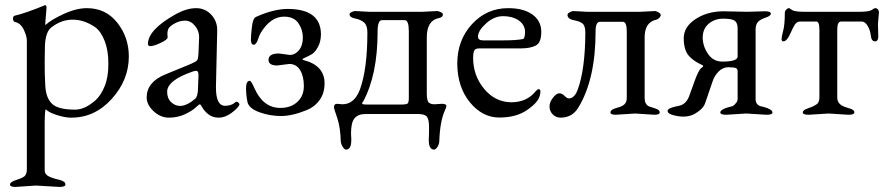

<svg xmlns="http://www.w3.org/2000/svg" viewBox="-20 -446 3468 751"><path d="M273.9 -17.1Q312 -17.1 354 -54.2Q375 -73.2 389.6 -109.4Q404.3 -145.5 403.8 -196.3Q404.3 -247.1 389.6 -285.2Q375 -323.2 352.1 -339.8Q309.1 -369.1 264.6 -369.1Q220.2 -369.1 182.1 -339.8Q158.7 -323.2 155.8 -269L154.8 -205.1Q154.3 -157.2 157.2 -109.4Q160.2 -61.5 184.1 -39.6Q208 -17.1 273.9 -17.1ZM46.9 256.8Q75.2 248 80.1 238.3Q85 228.5 85 220.2V-287.1Q85 -304.2 73.2 -329.6Q61 -355 39.1 -359.9Q31.2 -361.8 30.8 -372.6Q30.8 -383.3 38.1 -384.8Q80.1 -394.5 153.8 -424.8L154.8 -425.8H155.8Q161.6 -425.8 162.1 -417L157.2 -356.9Q157.2 -349.1 158.2 -348.1Q177.2 -367.2 227.5 -390.6Q277.8 -414.1 319.8 -414.1Q394 -414.1 439 -356.9Q483.9 -299.8 483.9 -225.1Q483.9 -133.3 417.5 -59.6Q351.1 14.2 258.8 14.2Q237.3 14.6 205.1 4.9Q172.9 -4.9 159.2 -18.1Q155.3 -18.1 154.8 33.2V220.2Q154.8 235.4 169.4 243.2Q184.1 251 210 256.8Q236.3 262.7 235.8 275.9Q235.8 284.7 213.9 285.2L120.1 279.8L40 285.2Q19 285.2 19 275.4Q19 265.6 46.9 256.8Z M558.6 -273.9Q558.6 -330.1 669.4 -391.6Q711.4 -414.1 747.1 -414.1Q782.7 -414.1 806.6 -388.2Q830.6 -362.3 829.6 -325.2L824.7 -108.9V-103Q824.7 -32.2 860.4 -32.2Q885.3 -32.2 900.4 -45.9Q904.3 -49.8 910.2 -46.4Q916 -43 916.5 -37.1V-36.1Q910.6 -22.9 885.7 -4.4Q860.4 14.2 835.9 14.2Q811.5 14.2 794.9 1Q778.3 -12.7 771.5 -25.4Q764.6 -38.1 761.7 -38.1Q758.8 -38.1 744.6 -24.9Q730.5 -11.7 703.1 1Q675.8 13.7 642.1 14.2Q608.4 14.6 581.1 -10.7Q553.7 -36.1 553.7 -64.9Q553.7 -125 626.5 -154.8L728.5 -196.8Q747.6 -205.1 751.5 -210.9Q755.4 -216.8 756.3 -236.8L758.8 -298.8V-300.8Q758.8 -326.2 742.2 -345.7Q725.6 -365.2 704.1 -365.2Q682.6 -365.2 663.6 -354.5Q644.5 -343.8 639.6 -335Q634.8 -326.2 634.8 -314L635.7 -299.8Q635.7 -291 607.4 -277.8Q558.6 -255.4 558.6 -273.9ZM633.8 -86.9Q633.8 -61 649.4 -46.4Q687 -11.7 742.7 -59.1Q753.9 -67.9 754.4 -99.1L756.3 -147.9Q757.3 -168.9 747.6 -168.9Q740.7 -168.9 733.4 -166Q633.8 -131.8 633.8 -86.9Z M1091.3 -380.9Q1038.1 -380.9 999.5 -316.9Q995.6 -311 988.8 -291Q981.9 -271 972.2 -271Q962.4 -271 961.4 -288.6Q961.4 -306.6 965.3 -340.8Q969.2 -375 981.4 -379.9Q1049.3 -410.6 1104.5 -411.1Q1235.4 -411.1 1235.4 -311Q1234.9 -283.2 1224.1 -263.2Q1213.4 -243.2 1201.2 -234.9Q1188.5 -227.1 1167.5 -217.8Q1158.7 -213.9 1167.5 -210.9Q1249.5 -189.9 1249.5 -120.1Q1249.5 -82 1230.5 -55.2Q1211.4 -28.3 1181.6 -16.1Q1123.5 7.8 1079.6 7.8Q1035.6 7.8 995.1 -6.8Q954.6 -21.5 948.2 -45.9Q942.4 -73.2 942.4 -101.6Q942.4 -129.9 957.5 -129.9Q962.4 -129.9 975.6 -100.1Q1009.8 -23.9 1076.7 -23.9Q1117.7 -23.9 1143.1 -47.4Q1168.5 -70.8 1168.5 -109.4Q1168.5 -147.9 1153.8 -171.9Q1139.2 -195.8 1111.3 -195.8L1064.5 -189.9Q1030.3 -189.9 1030.3 -211.9Q1030.3 -236.8 1071.3 -236.8L1114.3 -231Q1133.3 -231 1148.9 -249Q1164.6 -267.6 1164.6 -298.8Q1164.6 -330.1 1147 -355.5Q1129.4 -380.9 1091.3 -380.9Z M1411.1 -37.1H1548.3Q1569.3 -37.1 1574.2 -41Q1579.1 -44.9 1579.1 -64V-323.2Q1579.1 -367.2 1563 -367.2H1474.1Q1457 -367.2 1457 -323.2Q1457 -153.3 1400.4 -48.8Q1388.7 -37.1 1411.1 -37.1ZM1417 -318.8Q1417 -345.7 1404.8 -357.4Q1392.1 -369.1 1369.6 -373.5Q1347.2 -377.9 1347.2 -390.1Q1347.2 -395 1355.5 -398.9Q1363.8 -402.8 1369.1 -402.8L1423.3 -399.9H1632.3L1689.9 -402.8Q1694.3 -402.8 1703.1 -398.9Q1711.9 -395 1712.4 -390.1Q1712.4 -377.9 1695.3 -375Q1649.4 -365.2 1649.4 -299.8V-80.1Q1649.4 -51.8 1657.2 -44.9Q1665 -38.1 1679.2 -38.1L1708 -40Q1726.1 -40 1726.1 -30.8Q1726.1 -26.9 1720.2 -14.2Q1700.7 29.3 1698.2 107.9Q1697.3 119.1 1690.9 128.9Q1684.6 138.7 1678.2 139.2Q1657.2 139.2 1657.2 103V96.2Q1658.2 83 1658.2 51.8Q1658.2 20.5 1649.9 10.7Q1641.6 0 1616.2 0H1409.2Q1381.3 0 1367.2 16.1Q1353 32.2 1353 76.2L1354 96.2V103Q1354 139.2 1333 139.2Q1327.1 138.7 1320.8 128.9Q1314.5 119.1 1313 107.9Q1311.5 51.8 1298.8 14.6Q1286.1 -22.5 1286.1 -25.9Q1286.1 -40 1299.3 -40L1319.3 -38.1Q1365.2 -38.1 1387.2 -94.2Q1417 -174.3 1417 -318.8Z M1849.6 -303.2Q1849.6 -288.1 1868.7 -288.1H1950.7Q1997.6 -288.1 2023.9 -293Q2033.7 -293.9 2033.7 -321.3Q2033.7 -348.6 2008.8 -366.2Q1983.9 -382.8 1948.2 -382.8Q1912.6 -382.8 1881.3 -354.5Q1850.1 -326.2 1849.6 -303.2ZM1967.8 -414.1Q2027.8 -414.1 2062.5 -389.2Q2097.2 -364.3 2097.2 -321.3Q2097.2 -278.3 2075.2 -267.6Q2053.7 -256.8 2019.5 -256.8H1856Q1841.8 -256.8 1836.4 -250.5Q1831.1 -244.1 1830.6 -220.2Q1830.6 -150.4 1873.5 -98.6Q1916.5 -46.9 1979 -45.9Q2041.5 -45.9 2075.7 -89.8Q2082.5 -96.7 2086.9 -97.2Q2098.1 -97.7 2091.3 -71.3Q2084.5 -44.9 2041.5 -15.6Q1999.5 13.7 1933.1 13.7Q1866.7 13.7 1817.9 -45.9Q1769 -106 1768.6 -197.3Q1768.6 -289.1 1826.2 -351.6Q1883.8 -414.1 1967.8 -414.1Z M2384.3 -21.5 2405.8 -28.3Q2431.6 -37.1 2431.6 -62V-323.2Q2431.6 -361.3 2415.5 -360.8H2326.7Q2309.6 -360.8 2309.6 -323.2Q2309.6 -138.2 2243.7 -27.8Q2219.7 14.2 2172.4 14.2Q2154.8 14.2 2142.1 1.5Q2129.4 -11.7 2129.4 -29.3Q2129.4 -46.9 2143.1 -64Q2156.7 -81.1 2167.5 -81.1Q2178.2 -81.1 2188 -71.3Q2197.3 -61.5 2204.6 -61Q2226.6 -61 2239.3 -94.2Q2269 -174.3 2269.5 -318.8Q2269.5 -345.7 2257.8 -354.5Q2246.6 -363.3 2223.1 -367.2Q2199.7 -372.1 2199.7 -388.2Q2199.7 -393.1 2208.5 -397.9Q2217.3 -402.8 2221.7 -402.8L2275.4 -399.9H2484.4L2542.5 -402.8Q2546.4 -402.8 2555.2 -397.9Q2564 -393.1 2564.5 -387.2Q2564.5 -381.8 2558.6 -376Q2552.7 -370.1 2547.4 -369.1Q2501.5 -359.4 2501.5 -299.8V-62Q2501.5 -38.1 2518.6 -29.8Q2524.4 -27.8 2542.5 -22Q2560.5 -16.6 2560.5 -6.8Q2560.5 2.9 2540.5 2.9L2464.4 -2L2387.7 2.9Q2367.7 2.9 2367.7 -6.3Q2367.7 -15.6 2384.3 -21.5Z M2820.3 -23.9Q2821.3 -23.9 2828.6 -26.4Q2835.9 -28.8 2843.3 -30.3Q2850.6 -31.7 2859.4 -43.9Q2865.2 -48.8 2865.2 -62V-167Q2865.2 -176.8 2858.4 -179.7Q2852.1 -182.6 2829.6 -183.1Q2807.1 -183.1 2790.5 -166Q2773.9 -148.9 2767.1 -127L2738.3 -43Q2730.5 -20 2698.7 -1.5Q2667 17.1 2619.1 5.9Q2591.3 0 2591.3 -12.2Q2591.3 -24.4 2636.2 -32.2Q2665 -38.1 2677.2 -74.2L2696.3 -127Q2712.4 -172.9 2724.1 -180.7Q2735.8 -188.5 2726.1 -191.9Q2691.9 -207 2673.3 -229Q2654.8 -251 2654.3 -295.9Q2654.3 -340.8 2700.2 -371.1Q2746.1 -401.4 2809.1 -401.9L2902.3 -399.9L2972.2 -401.9Q2995.1 -401.9 2995.1 -392.6Q2995.1 -383.8 2974.6 -377Q2954.1 -370.1 2944.8 -360.4Q2935.5 -350.6 2935.5 -330.1V-59.1Q2935.5 -37.1 2954.1 -30.8Q2957 -29.8 2967.3 -27.8Q3001.5 -18.1 3001.5 -5.9Q3001.5 2.9 2978.5 2.9L2898.4 -2L2820.3 2.9Q2797.4 2.9 2797.4 -6.3Q2797.4 -15.6 2820.3 -23.9ZM2805.2 -205.1Q2865.2 -205.1 2865.2 -225.1V-335Q2865.2 -356.9 2853.5 -365.2Q2841.3 -373 2808.6 -373Q2775.9 -373 2752.4 -353.5Q2729 -334 2728.5 -299.3Q2729 -264.6 2749.5 -234.9Q2770 -205.1 2805.2 -205.1Z M3170.9 -36.1Q3185.1 -43 3185.1 -64.9V-330.1Q3185.1 -362.3 3172.9 -361.8H3108.9Q3096.7 -361.3 3088.9 -349.6Q3081.5 -337.9 3073.7 -319.8Q3058.6 -284.2 3043.9 -284.2Q3037.1 -284.2 3037.1 -293.5Q3037.1 -302.7 3043.5 -326.2Q3049.8 -349.6 3049.8 -396Q3049.8 -402.3 3055.2 -408.2Q3061 -414.1 3064.9 -414.1Q3068.8 -414.1 3077.6 -407.2Q3086.4 -400.4 3123 -399.9H3344.7Q3381.3 -400.4 3390.1 -407.2Q3398.9 -414.1 3404.3 -414.1Q3409.7 -414.1 3413.6 -409.7Q3417.5 -405.3 3418 -398.9L3414.1 -352.1Q3414.1 -334 3415 -315.9Q3418 -283.7 3402.8 -284.2Q3388.7 -284.2 3386.2 -306.2Q3383.8 -328.1 3373.5 -345.2Q3362.8 -362.3 3350.1 -361.8H3270Q3254.9 -361.8 3254.9 -330.1V-64Q3254.9 -42 3277.3 -30.8Q3283.7 -27.8 3302.7 -22Q3321.8 -16.6 3321.8 -6.8Q3321.8 2.9 3298.8 2.9L3220.7 -2L3143.1 2.9Q3120.1 2.9 3120.1 -6.3Q3120.1 -15.6 3139.6 -22Q3159.2 -28.3 3170.9 -36.1Z"/></svg>

Font: EBGaramond
Style: Regular
Weight: 400
Version: Version 000.012g